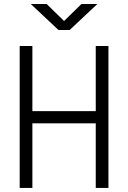

<svg xmlns="http://www.w3.org/2000/svg" viewBox="-20 -918 626 938"><path d="M76.2 0V-693.4H138.2V-375H447.8V-693.4H509.8V0H447.8V-315.4H138.2V0ZM265.6 -771.5 130.4 -898.4H208L293 -815.4L377.9 -898.4H455.6L320.3 -771.5Z"/></svg>

Font: Caskaydia Cove Light
Style: Regular
Weight: 300
Monospace: yes
Designer: Aaron Bell
Foundry: Saja Typeworks
Version: Version 4.300; ttfautohint (v1.8.3)